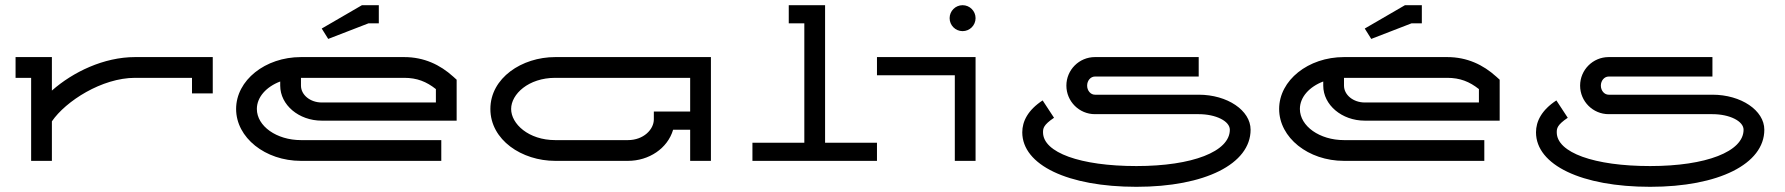

<svg xmlns="http://www.w3.org/2000/svg" viewBox="-20 -620 6880 740"><path d="M40 -320H100V0H180V-152.3C233.2 -230.1 372.9 -320 500.5 -320H720V-260H800V-400H500.5C380.3 -400 261 -342.5 180 -270.9V-400H40Z M1220 -510 1245 -470 1400 -530H1440V-600H1375ZM1660 -225H1220C1175.8 -225 1140 -254.1 1140 -290V-320H1537.8C1587.3 -320 1623.7 -305.3 1660 -276.6ZM1740 -155V-312.8L1726.8 -324.7C1676.3 -370.4 1614.3 -400 1537.8 -400H1140C1002 -400 890 -310.4 890 -200C890 -89.6 1002 0 1140 0H1680.8V-80H1140C1046.2 -80 970 -133.8 970 -200C970 -245.8 1006.5 -285.7 1060 -305.9V-290C1060 -215.5 1131.7 -155 1220 -155Z M2720 -400H2120C1991.3 -400 1870 -319.6 1870 -200C1870 -80.4 1991.3 0 2120 0H2400C2481.1 0 2553 -47.8 2574.3 -120H2640V0H2720ZM2640 -320V-190H2500V-160C2500 -121.1 2460.5 -80 2400 -80H2120C2016.9 -80 1950 -142.9 1950 -200C1950 -257.1 2016.9 -320 2120 -320Z M2880 0H3360V-70H3160V-600H3020V-530H3080V-70H2880Z M3740 0V-400H3360V-330H3660V0ZM3640 -550C3640 -522.4 3662.4 -500 3690 -500C3717.6 -500 3740 -522.4 3740 -550C3740 -577.6 3717.6 -600 3690 -600C3662.4 -600 3640 -577.6 3640 -550Z M4600 -400H4200C4139.3 -400 4090 -350.7 4090 -290C4090 -229.3 4139.3 -180 4200 -180H4600C4666.2 -180 4720 -153.1 4720 -120C4720 -36 4576 20 4360 20C4144 20 4000 -32 4000 -110C4000 -124.8 4001 -138.3 4042.4 -166.1L3998.5 -233C3941.6 -195.7 3920 -152.2 3920 -110C3920 16 4096 100 4360 100C4624 100 4800 12 4800 -120C4800 -194.5 4710.4 -255 4600 -255H4200C4183.4 -255 4170 -270.7 4170 -290C4170 -309.3 4183.4 -325 4200 -325H4600Z M5240 -510 5265 -470 5420 -530H5460V-600H5395ZM5680 -225H5240C5195.8 -225 5160 -254.1 5160 -290V-320H5557.8C5607.3 -320 5643.7 -305.3 5680 -276.6ZM5760 -155V-312.8L5746.8 -324.7C5696.3 -370.4 5634.3 -400 5557.8 -400H5160C5022 -400 4910 -310.4 4910 -200C4910 -89.6 5022 0 5160 0H5700.8V-80H5160C5066.2 -80 4990 -133.8 4990 -200C4990 -245.8 5026.5 -285.7 5080 -305.9V-290C5080 -215.5 5151.7 -155 5240 -155Z M6580 -400H6180C6119.3 -400 6070 -350.7 6070 -290C6070 -229.3 6119.3 -180 6180 -180H6580C6646.2 -180 6700 -153.1 6700 -120C6700 -36 6556 20 6340 20C6124 20 5980 -32 5980 -110C5980 -124.8 5981 -138.3 6022.4 -166.1L5978.5 -233C5921.6 -195.7 5900 -152.2 5900 -110C5900 16 6076 100 6340 100C6604 100 6780 12 6780 -120C6780 -194.5 6690.4 -255 6580 -255H6180C6163.4 -255 6150 -270.7 6150 -290C6150 -309.3 6163.4 -325 6180 -325H6580Z"/></svg>

Font: KetosagCBd
Style: Regular
Weight: 500
Designer: gluk
Foundry: gluk
Version: Version 00.0024